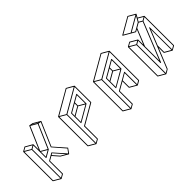

<svg xmlns="http://www.w3.org/2000/svg" viewBox="41 -1857 2848 2848"><g transform="rotate(-45 1465.0 -433.5)"><path d="M233.9 75.2H231.9Q231.9 74.7 231.4 74.7L230.5 74.2L120.1 10.3Q117.2 8.3 117.2 4.4L115.2 -609.9Q115.7 -613.3 118.7 -614.7Q183.1 -652.3 184.6 -652.3Q186.5 -652.3 242.7 -619.6L298.8 -586.9V-586.4H299.8V-585.4L300.8 -585L301.3 -582L301.8 -471.7L452.6 -820.8H453.1L454.1 -822.3L456.5 -823.7V-824.2H460L514.6 -813.5L624.5 -749.5L625.5 -749V-748.5L627 -747.6L627.4 -746.6L627.9 -744.6V-744.1Q627.9 -742.7 627.4 -741.7L466.8 -370.1L627.9 -186.5Q629.4 -185.1 629.4 -182.6Q629.4 -179.7 576.2 -107.9H575.7Q575.7 -106.9 574.7 -106.9L573.7 -106H572.3V-105.5L567.4 -106Q567.4 -106.4 512 -138.7Q456.5 -170.9 455.6 -171.9L367.7 -272L302.2 -234.9L303.2 32.2Q303.2 36.1 299.8 38.1Q235.8 75.2 233.9 75.2ZM584.5 -757.3 508.8 -801.8 495.6 -804.2 571.3 -760.3ZM401.4 -383.3 560.5 -751 461.9 -808.1 302.7 -440.4ZM302.2 -322.3 391.1 -373.5 301.8 -425.8ZM227.1 57.1 225.6 -541.5 128.4 -597.7 130.4 1ZM231.9 -552.7 281.7 -581.5 184.6 -637.7 135.3 -609.4ZM539.1 -138.2 403.3 -293 379.4 -278.8 464.8 -181.2ZM240.2 57.1 290 28.3 289.1 -238.3Q289.1 -242.2 292.5 -244.1L401.4 -307.1Q403.3 -308.1 405.8 -308.1Q407.7 -307.6 570.3 -122.6L614.3 -182.1Q452.6 -366.7 452.6 -368.7Q452.6 -370.1 611.8 -738.8L572.8 -746.1L410.6 -370.6L409.7 -369.6V-369.1H409.2V-368.7L297.4 -304.2Q293.9 -304.2 292.5 -305.2Q289.1 -307.1 289.1 -310.5L288.1 -569.8L238.8 -541.5Z M966.3 75.2H964.4L963.4 74.7H962.9L853 10.3Q849.6 8.3 849.6 4.9L847.7 -609.9Q848.1 -612.8 851.1 -614.7Q1229.5 -833.5 1231.4 -833.5Q1233.4 -833.5 1290 -800.8L1345.7 -768.1L1346.7 -767.1Q1346.7 -766.6 1347.2 -766.6L1348.1 -764.2L1349.1 -419.9Q1349.1 -416 1345.7 -414.1L1035.2 -234.4L1035.6 32.2Q1035.6 36.1 1032.2 38.1Q968.8 75.2 966.3 75.2ZM959.5 57.1 958 -541 861.3 -597.7 862.8 1ZM964.4 -552.7 1328.1 -762.7 1231.4 -818.8 867.7 -608.9ZM972.7 57.1 1022.5 28.8 1021.5 -238.3Q1022 -242.2 1024.9 -244.1L1335.9 -423.8L1335 -751.5L971.2 -541ZM1028.3 -303.7Q1021.5 -303.7 1021.5 -310.5L1021 -509.3Q1021 -512.7 1024.4 -515.1Q1276.9 -661.1 1278.8 -661.1Q1285.6 -661.1 1285.6 -654.3L1286.1 -455.1Q1285.6 -451.7 1282.7 -450.2Q1029.8 -303.7 1028.3 -303.7ZM1034.2 -449.2 1162.6 -523.4V-579.6L1034.2 -505.4ZM1034.7 -322.3 1266.1 -455.6 1169.4 -512.2 1034.7 -434.1ZM1272.9 -467.3 1272.5 -642.6 1175.8 -586.9V-523.4Z M1760.3 -304.2Q1758.8 -304.2 1757.3 -305.2Q1753.9 -307.1 1753.9 -311L1753.4 -509.8Q1753.4 -513.2 1756.3 -515.1Q2008.8 -661.6 2011.2 -661.6Q2017.1 -661.6 2018.1 -654.8L2018.6 -455.6Q2018.1 -452.1 2015.1 -450.2Q1762.2 -304.2 1760.3 -304.2ZM1766.6 -449.7 1895 -523.9V-579.6L1766.6 -505.9ZM1767.1 -322.3 1998.5 -456.1 1901.9 -512.2 1766.6 -434.6ZM2004.9 -467.8 2004.4 -643.1 1908.2 -587.4V-523.9ZM1698.7 75.2 1696.3 74.7Q1696.3 74.2 1695.8 74.2L1585 10.3Q1582 8.3 1582 4.4L1580.1 -609.9Q1580.6 -613.3 1583.5 -615.2Q1961.9 -834 1963.9 -834Q1965.8 -834 2022 -801.3L2078.1 -768.1L2079.1 -767.6L2080.6 -764.2L2082 -149.4Q2082 -145.5 2079.1 -143.6L2014.6 -106.4H2011.2L1899.4 -171.4Q1896 -173.3 1896 -177.2L1895.5 -309.1L1767.1 -234.9L1768.1 32.2Q1768.1 35.6 1764.6 37.6Q1700.2 75.2 1698.7 75.2ZM1691.9 56.6 1690.4 -541.5 1593.3 -598.1 1595.2 0.5ZM1696.8 -553.2 2060.5 -763.2 1963.9 -819.3 1600.1 -609.4ZM2005.9 -124.5 2005.4 -372.6 1908.7 -316.4 1909.2 -181.2ZM1705.1 56.6 1754.9 28.3 1753.9 -238.8Q1753.9 -242.7 1757.3 -244.6Q2010.3 -390.6 2012.2 -390.6Q2018.6 -390.6 2018.6 -383.8L2019.5 -124.5L2068.8 -153.3L2067.4 -752L1703.6 -541.5Z M2431.2 75.2Q2429.2 75.2 2428.7 74.7L2427.7 74.2L2317.9 10.3Q2314.5 8.3 2314.5 4.9L2312.5 -609.4L2313 -609.9Q2313 -613.3 2315.9 -614.7Q2380.4 -652.3 2382.3 -652.3L2385.7 -651.4Q2495.6 -587.4 2496.6 -586.4Q2497.1 -586.4 2497.1 -585.9L2498 -585L2498.5 -583L2499 -582V-475.1L2591.3 -703.1Q2556.6 -683.1 2554.7 -683.1Q2553.2 -683.1 2488.8 -720.2L2378.4 -784.2Q2375 -786.1 2375 -790Q2375.5 -793.5 2378.4 -795.4Q2631.3 -941.9 2633.3 -941.9Q2634.8 -941.9 2690.9 -909.2Q2747.1 -876.5 2748 -875.5L2749.5 -873.5V-872.1L2750 -871.1V-870.1Q2749.5 -869.6 2749.5 -869.1Q2749.5 -868.7 2749 -867.7L2721.7 -819.8L2810.5 -768.1Q2811 -768.1 2811 -767.6Q2811.5 -767.6 2811.5 -767.1L2812.5 -766.1L2813 -762.7L2814.9 -148.9Q2814.9 -145.5 2811.5 -143.1Q2747.6 -106.4 2746.8 -106.2Q2746.1 -106 2745.6 -106L2743.7 -106.4L2742.2 -106.9L2631.8 -170.9Q2628.9 -172.9 2628.4 -176.8V-282.7L2500 34.7Q2499.5 37.1 2466.3 56.2Q2433.1 75.2 2431.2 75.2ZM2743.7 -734.4 2793.5 -762.7 2714.8 -808.6 2689.9 -765.6ZM2491.7 -733.4 2730 -871.1 2633.3 -927.2 2395 -790ZM2554.7 -697.8 2675.8 -767.6 2725.1 -853 2505.4 -726.1ZM2500 -140.6 2735.4 -723.6 2681.2 -755.4 2609.9 -713.9 2499.5 -439.9ZM2424.3 57.1 2422.9 -541.5 2326.2 -597.7 2327.6 1ZM2429.7 -552.7 2479 -581.5 2382.3 -637.7 2332.5 -609.4ZM2738.8 -124.5 2737.3 -553.7 2641.6 -315.4 2642.1 -180.7ZM2438 57.1 2488.8 27.8 2628.9 -319.3 2737.8 -590.3Q2739.7 -594.2 2743.7 -594.2Q2747.1 -594.2 2748.8 -592.3Q2750.5 -590.3 2752 -124L2801.8 -152.8L2799.8 -751.5L2749 -722.2Q2499.5 -103 2499 -102.5Q2498.5 -102.1 2498 -101.6L2496.1 -100.6Q2495.6 -100.1 2494.1 -100.1H2492.2Q2486.8 -101.6 2486.8 -106.4Q2485.8 -337.9 2485.8 -569.8L2436 -541.5Q2436.5 -242.2 2438 57.1Z"/></g></svg>

Font: 3D Isometric
Style: Regular
Weight: 400
Designer: GGBotNet
Version: 1.10